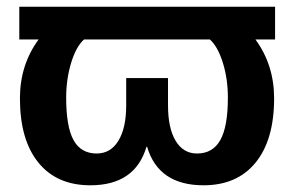

<svg xmlns="http://www.w3.org/2000/svg" viewBox="-20 -548 885 578"><path d="M38.1 -429.2V-527.8H808.1V-429.2H749Q805.2 -352.5 805.2 -252Q805.2 -127 749.5 -58.6Q693.8 9.8 592.8 9.8Q457 9.8 422.9 -106H420.9Q386.7 9.8 252 9.8Q150.9 9.8 95.5 -58.6Q40 -127 40 -252Q40 -352.5 96.2 -429.2ZM666 -253.9Q666 -310.5 650.9 -359.1Q635.7 -407.7 611.8 -429.2H232.9Q209 -407.7 194.1 -358.6Q179.2 -309.6 179.2 -253.9Q179.2 -166.5 201.4 -126.2Q223.6 -85.9 271 -85.9Q313 -85.9 336.4 -124.3Q359.9 -162.6 359.9 -231V-313H485.8V-231Q485.8 -162.1 508.8 -124Q531.7 -85.9 573.2 -85.9Q620.6 -85.9 643.3 -126.5Q666 -167 666 -253.9Z"/></svg>

Font: Libra Sans Modern
Style: Bold
Weight: 700
Foundry: Stefan Peev, Context Ltd
Version: Version 1.000